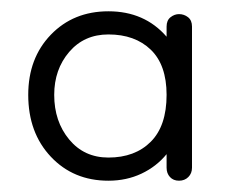

<svg xmlns="http://www.w3.org/2000/svg" viewBox="-20 -310 400 340"><path d="M172 10Q110 10 70 -32.5Q30 -75 30 -142Q30 -207 70 -248.5Q110 -290 172 -290Q236 -290 275 -245V-263Q275 -274 282 -279.5Q289 -285 297 -285Q306 -285 313 -279.5Q320 -274 320 -263V-13Q320 -3 313.5 3.5Q307 10 297 10Q287 10 281 3.5Q275 -3 275 -13V-37Q257 -15 230.5 -2.5Q204 10 172 10ZM172 -31Q219 -31 247 -59Q275 -87 275 -142Q275 -195 247 -222Q219 -249 172 -249Q129 -249 102.5 -218Q76 -187 76 -142Q76 -95 102.5 -63Q129 -31 172 -31Z"/></svg>

Font: Dongle Light
Style: Regular
Weight: 300
Designer: Yanghee Ryu
Foundry: Yanghee Ryu
Version: Version 2.000